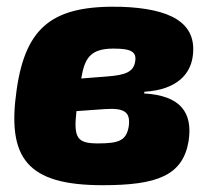

<svg xmlns="http://www.w3.org/2000/svg" viewBox="-20 -531 623 565"><path d="M547 -364C562 -467 477 -506 337 -511C139 -516 56 -456 29 -267C0 -66 59 14 282 14C442 14 518 -14 535 -116C548 -201 510 -250 404 -256L405 -261C503 -267 540 -315 547 -364ZM377 -346C371 -320 350 -310 295 -306L219 -300C229 -358 244 -388 314 -388C368 -388 384 -378 377 -346ZM359 -160C352 -117 330 -109 268 -109C207 -109 196 -125 205 -204L289 -210C348 -214 364 -200 359 -160Z"/></svg>

Font: Exo 2 Extra Bold
Style: Italic
Weight: 800
Italic angle: -8°
Designer: Natanael Gama
Version: Version 1.001;PS 001.001;hotconv 1.0.88;makeotf.lib2.5.64775